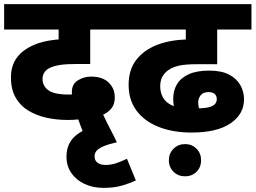

<svg xmlns="http://www.w3.org/2000/svg" viewBox="-20 -642 1238 930"><path d="M408 58Q390 19 374.5 -21.5Q359 -62 349 -91L337 -149Q333 -158 330.5 -171.5Q328 -185 328 -196Q328 -235 357.5 -253Q387 -271 421 -271Q477 -271 506.5 -242Q536 -213 536 -171Q536 -139 522 -120Q508 -101 486 -90Q464 -79 440 -71L404 -69Q386 -66 360 -63.5Q334 -61 306 -61Q255 -61 206.5 -71.5Q158 -82 118.5 -105.5Q79 -129 56 -169Q33 -209 33 -267Q33 -311 49.5 -343Q66 -375 96 -397Q135 -426 189.5 -439.5Q244 -453 313 -453H329L264 -428V-499H0V-622H584V-499H417V-332H352Q300 -332 271.5 -327.5Q243 -323 223 -314Q205 -306 195.5 -292Q186 -278 186 -260Q186 -226 214 -205Q242 -184 315 -184Q324 -184 336 -185Q348 -186 360 -187L466 -117Q475 -97 487 -71Q499 -45 514.5 -16Q530 13 546 47ZM481 268Q430 268 389.5 249Q349 230 325.5 196Q302 162 302 117Q302 55 343 18Q384 -19 455 -34L546 47L508 57Q472 68 455 81.5Q438 95 438 115Q438 135 452 146Q466 157 492 157Q515 157 538.5 150Q562 143 595 127L638 232Q611 245 572.5 256.5Q534 268 481 268Z M908 0Q817 0 748 -27.5Q679 -55 641 -106.5Q603 -158 603 -231Q603 -304 640 -352Q677 -400 742 -425Q807 -450 894 -451H908L880 -415V-499H569V-622H1198V-499H1032V-331H936Q875 -331 845 -323.5Q815 -316 798 -304Q778 -291 767 -271.5Q756 -252 756 -224Q756 -195 768.5 -171.5Q781 -148 808 -134Q835 -120 876 -118Q883 -117 900.5 -117Q918 -117 931 -117Q985 -117 1007.5 -128Q1030 -139 1030 -162Q1030 -178 1019.5 -187Q1009 -196 991 -196Q964 -196 952 -180.5Q940 -165 940 -147Q940 -119 953 -93Q966 -67 987 -40L872 -22Q850 -52 834.5 -86.5Q819 -121 819 -163Q819 -204 837.5 -234.5Q856 -265 894.5 -282.5Q933 -300 993 -300Q1052 -300 1089 -281Q1126 -262 1144 -230Q1162 -198 1162 -161Q1162 -89 1096.5 -44.5Q1031 0 908 0ZM798 134Q798 101 820.5 78.5Q843 56 876 56Q910 56 932 78.5Q954 101 954 134Q954 168 932 190Q910 212 876 212Q843 212 820.5 190Q798 168 798 134Z"/></svg>

Font: Noto Sans Devanagari ExtraBold
Style: Regular
Weight: 800
Version: Version 2.003